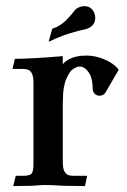

<svg xmlns="http://www.w3.org/2000/svg" viewBox="-20 -610 417 630"><path d="M258.8 0.5Q189.5 0.5 161.1 -2Q145.5 -2.9 124.5 -2.9Q117.2 -2.9 112.3 -2.4Q85.4 0.5 23.4 0.5L31.7 -33.2H56.2Q75.2 -33.2 82.5 -39.1Q89.8 -44.9 89.8 -73.2V-337.4Q89.8 -359.4 84.7 -368.9Q79.6 -378.4 72.3 -381.1Q64.9 -383.8 56.2 -383.8H21L28.8 -417Q80.6 -417 186 -425.8V-399.4Q204.6 -421.4 244.6 -426.8Q254.4 -427.7 263.7 -427.7Q292.5 -427.7 321.8 -415.5Q351.1 -403.3 367.7 -383.8Q367.7 -383.3 369.6 -381.3L326.2 -306.6Q319.3 -295.9 306.6 -295.9Q296.9 -295.9 290.5 -302.7Q284.2 -309.6 284.2 -316.9Q284.2 -350.1 273.9 -367.7Q260.3 -391.6 241.2 -391.6Q232.4 -391.6 220.5 -384Q208.5 -376.5 197.5 -351.1Q186.5 -325.7 186.5 -283.2Q186.5 -277.8 186 -273.4V-79.6Q186 -57.1 191.4 -47.6Q196.8 -38.1 204.1 -35.6Q211.4 -33.2 219.7 -33.2H266.1ZM139.6 -473.1 151.4 -515.6Q159.2 -518.6 160.4 -519.3Q161.6 -520 163.1 -520Q185.1 -530.3 202.4 -549.1Q219.7 -567.9 224.4 -575Q229 -582 241.2 -586.9Q249 -589.8 256.3 -589.8Q281.7 -589.8 290.5 -564.5Q292.5 -557.6 292.5 -551.3Q292.5 -527.8 270 -517.6L264.6 -515.1Q205.6 -502.4 165 -484.4Z"/></svg>

Font: Quaaykop
Style: Medium
Weight: 500
Designer: Tup Wanders
Foundry: Free font, DO NOT SELL
Version: Version 1.00;July 31, 2023;FontCreator 11.5.0.2430 64-bit